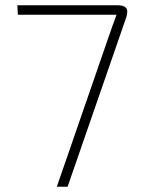

<svg xmlns="http://www.w3.org/2000/svg" viewBox="-20 -710 547 730"><path d="M426 -690Q444 -690 453 -685Q462 -680 463.5 -670Q465 -660 460 -644L237 0H196L408 -613Q412 -624 416 -634Q420 -644 423 -654H48L46 -690Z"/></svg>

Font: Exo 2 ExtraLight
Style: Regular
Weight: 250
Designer: Natanael Gama
Foundry: Natanael Gama
Version: Version 2.010